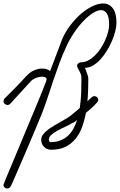

<svg xmlns="http://www.w3.org/2000/svg" viewBox="-70 -748 685 1095"><path d="M594.2 -617.2Q594.2 -596.7 587.4 -569.8Q580.6 -543 568.6 -514.6Q556.6 -486.3 539.8 -459Q522.9 -431.6 503.2 -409.9Q483.4 -388.2 460.9 -374.8Q438.5 -361.3 415 -361.3Q416.5 -355.5 419.7 -347.4Q422.9 -339.4 426 -330.6Q429.2 -321.8 431.4 -313.5Q433.6 -305.2 433.6 -299.3Q433.6 -268.6 432.6 -236.3Q431.6 -204.1 428.7 -170.9L452.6 -192.9Q456.1 -195.8 459.5 -197.8Q462.9 -199.7 467.8 -199.7Q477.5 -199.7 483.9 -193.4Q490.2 -187 490.2 -177.2Q490.2 -172.4 484.1 -164.6Q478 -156.7 468 -146.7Q458 -136.7 445.6 -126Q433.1 -115.2 419.9 -104.5Q412.1 -62 398.2 -23.7Q384.3 14.6 360.8 43.5Q337.4 72.3 303.5 89.1Q269.5 106 222.2 106Q196.8 106 180.9 89.4Q165 72.8 165 47.9Q165 33.2 174.8 20Q184.6 6.8 200.2 -5.6Q215.8 -18.1 235.6 -29.8Q255.4 -41.5 274.9 -52.5Q294.4 -63.5 312 -74Q329.6 -84.5 341.3 -95.2Q352.5 -104.5 363.3 -113.3Q374 -122.1 384.8 -131.8Q391.6 -176.3 393.1 -220.9Q394.5 -265.6 394.5 -304.2Q394.5 -315.9 390.6 -325.7Q386.7 -335.4 382.1 -344Q377.4 -352.5 373.5 -359.9Q369.6 -367.2 369.6 -374Q369.6 -380.9 376.5 -386.7Q383.3 -392.6 390.1 -392.6Q411.6 -392.1 432.1 -402.8Q452.6 -413.6 470.7 -431.2Q488.8 -448.7 503.7 -471.2Q518.6 -493.7 529.3 -517.6Q540 -541.5 546.1 -564.5Q552.2 -587.4 552.2 -605.5Q552.7 -650.4 540 -670.2Q527.3 -689.9 506.6 -690.2Q485.8 -690.4 459.2 -673.3Q432.6 -656.2 405.3 -627.7Q377.9 -599.1 352.5 -561.5Q327.1 -523.9 308.1 -482.4Q286.1 -434.6 269 -388.4Q252 -342.3 236.6 -296.6Q221.2 -251 205.8 -204.1Q190.4 -157.2 171.9 -107.9Q169.4 -101.6 161.1 -81.3Q152.8 -61 140.6 -32Q128.4 -2.9 113.5 32.5Q98.6 67.9 83 104.2Q67.4 140.6 52.2 175.8Q37.1 210.9 24.7 239.5Q12.2 268.1 3.7 287.8Q-4.9 307.6 -7.8 313Q-11.2 319.3 -16.4 323.2Q-21.5 327.1 -28.8 327.1Q-37.1 327.1 -43.7 321Q-50.3 314.9 -50.3 306.2Q-50.3 304.7 -42 284.4Q-33.7 264.2 -19.8 230.7Q-5.9 197.3 12.5 153.6Q30.8 109.9 51 61.3Q71.3 12.7 92.3 -37.6Q113.3 -87.9 132.6 -134.3Q151.9 -180.7 168 -220.2Q184.1 -259.8 194.3 -287.1H193.4Q197.8 -296.4 194.3 -301.8Q190.9 -307.1 182.9 -309.3Q174.8 -311.5 163.3 -310.3Q151.9 -309.1 140.4 -305.4Q128.9 -301.8 118.4 -295.2Q107.9 -288.6 101.6 -279.8L-11.7 -156.2Q-17.6 -149.4 -26.9 -149.4Q-35.2 -149.4 -42.5 -155.3Q-49.8 -161.1 -49.8 -170.4Q-49.8 -180.2 -43.9 -186Q-11.7 -218.3 19.5 -249.8Q50.8 -281.2 80.6 -314.9L81.1 -314.5Q100.6 -336.4 122.6 -345.9Q144.5 -355.5 164.1 -356.7Q183.6 -357.9 197.5 -353Q211.4 -348.1 215.3 -341.3Q227.5 -373.5 238.3 -401.9Q249 -430.2 257.8 -453.4Q266.6 -476.6 272.9 -493.2Q279.3 -509.8 282.2 -518.6Q300.8 -564.5 331.3 -604.2Q361.8 -644 396.5 -672.9Q431.2 -701.7 466.3 -716.6Q501.5 -731.4 530 -727.3Q558.6 -723.1 576.4 -696.8Q594.2 -670.4 594.2 -617.2ZM356.9 -53.7Q353 -49.8 346.9 -48.1Q340.8 -46.4 336.9 -43Q321.3 -33.7 299.1 -23.7Q276.9 -13.7 256.8 -2.4Q236.8 8.8 222.7 21.2Q208.5 33.7 208.5 48.3Q208.5 53.2 210.9 57.9Q213.4 62.5 219.2 62.5Q250.5 62.5 274.9 52.7Q299.3 43 317.6 26.1Q335.9 9.3 348.6 -13.9Q361.3 -37.1 369.6 -64.5Z"/></svg>

Font: Helvetia Verbundene
Style: Regular
Weight: 400
Designer: Peter Wiegel, original typeface by Carl Albert Fahrenwaldt 1901
Foundry: Peter Wiegel
Version: Version 2.000